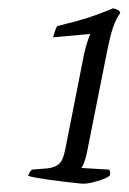

<svg xmlns="http://www.w3.org/2000/svg" viewBox="-20 -790 310 463"><path d="M182 -347Q177 -347 164 -348.5Q151 -350 133.5 -352Q116 -354 98.5 -356.5Q81 -359 67 -361.5Q53 -364 48 -366Q50 -373 52.5 -376Q55 -379 57 -381L95 -384Q109 -386 117.5 -391Q126 -396 130.5 -406.5Q135 -417 138 -433L183 -661Q187 -678 191 -690Q195 -702 197 -706V-708L108 -700Q110 -707 112.5 -715Q115 -723 118 -727Q146 -734 168 -740Q190 -746 210.5 -753.5Q231 -761 253 -770Q261 -768 265 -765.5Q269 -763 270 -759Q259 -743 252.5 -723.5Q246 -704 240 -675L189 -419Q186 -406 182.5 -397Q179 -388 176 -385L243 -381Q245 -379 245.5 -375Q246 -371 245 -367Q240 -362 227.5 -357.5Q215 -353 202.5 -350Q190 -347 182 -347Z"/></svg>

Font: Texturina Medium 12pt Thin
Style: Italic
Weight: 250
Italic angle: -11°
Version: Version 1.002